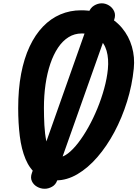

<svg xmlns="http://www.w3.org/2000/svg" viewBox="-20 -1076 834 1156"><path d="M249 60.5Q224.5 60.5 203 48.2Q181.5 36 171.8 14.5Q162 -7 172 -34.5L194.5 -98L245 -184L496 -894L497 -953.5L513 -998.5Q523.5 -1028.5 546.2 -1042.2Q569 -1056 592.5 -1056Q615.5 -1056 636.2 -1043.2Q657 -1030.5 667.2 -1008.2Q677.5 -986 667.5 -957L645 -893.5L611.5 -852L344 -97L347 -53.5L324.5 10Q315.5 36 293.5 48.2Q271.5 60.5 249 60.5ZM317.5 10Q248 10 203.5 -24Q159 -58 134 -117.8Q109 -177.5 99.2 -256.2Q89.5 -335 89.5 -424Q89.5 -538.5 107.2 -631.8Q125 -725 158.5 -796.2Q192 -867.5 238.8 -916Q285.5 -964.5 343.5 -989.2Q401.5 -1014 468 -1014Q549.5 -1014 611.8 -985.2Q674 -956.5 715 -907.2Q756 -858 774.2 -795Q792.5 -732 785.5 -663.5Q775.5 -562.5 745 -464.8Q714.5 -367 668.8 -281.2Q623 -195.5 566.2 -130Q509.5 -64.5 446 -27.2Q382.5 10 317.5 10ZM333 -129Q359 -129 389.2 -152.2Q419.5 -175.5 451 -216.2Q482.5 -257 512 -309.8Q541.5 -362.5 566 -422Q590.5 -481.5 607.2 -542.5Q624 -603.5 629.5 -659.5Q635.5 -721.5 621.8 -770Q608 -818.5 571.5 -846.5Q535 -874.5 472 -874.5Q428.5 -874.5 392.8 -852.2Q357 -830 329.5 -789Q302 -748 283 -692Q264 -636 254.2 -568.8Q244.5 -501.5 244.5 -426.5Q244.5 -375 247.2 -322.5Q250 -270 259 -226Q268 -182 285.5 -155.5Q303 -129 333 -129Z"/></svg>

Font: Edu NSW ACT Hand Pre
Style: Regular
Weight: 400
Designer: Tina and Corey Anderson, Eben Sorkin, Mirko Velimirovic
Foundry: Sorkin Type Co.
Version: Version 2.000